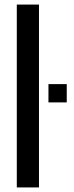

<svg xmlns="http://www.w3.org/2000/svg" viewBox="-20 -820 324 840"><path d="M53.5 0V-800H150.5V0ZM192 -372V-452H272V-372Z"/></svg>

Font: Big Shoulders Text Thin SemiBold
Style: Regular
Weight: 600
Version: Version 2.002